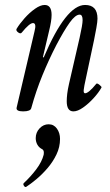

<svg xmlns="http://www.w3.org/2000/svg" viewBox="-20 -436 442 774"><path d="M73 13Q44 13 47 -2L119 -309Q128 -343 113 -343Q99 -343 68 -305Q63 -298 53 -305.5Q43 -313 47 -320Q59 -340 79 -362.5Q99 -385 121 -400.5Q143 -416 160 -416Q188 -416 188 -376Q188 -364 185.5 -348Q183 -332 178 -312L153 -206L156 -204Q246 -416 323 -416Q373 -416 373 -361Q373 -349 368.5 -323.5Q364 -298 359 -274L326 -119Q319 -88 317.5 -74Q316 -60 323 -60Q337 -60 368 -98Q371 -102 381 -94Q391 -86 389 -83Q378 -63 357.5 -40.5Q337 -18 315 -2.5Q293 13 276 13Q249 13 249 -28Q249 -41 251 -58Q253 -75 258 -97L301 -284Q313 -337 313 -355Q313 -377 301 -377Q284 -377 261 -345Q238 -313 207 -254Q177 -196 151 -132.5Q125 -69 106 0Q103 13 73 13ZM86 317Q81 320 76.5 313Q72 306 76 302Q104 276 126.5 246Q149 216 156 188Q159 171 151 166Q137 159 130.5 147Q124 135 124 121Q124 98 139.5 81.5Q155 65 176 65Q197 65 209.5 82.5Q222 100 222 124Q222 157 207.5 187Q193 217 171 242.5Q149 268 126 287Q103 306 86 317Z"/></svg>

Font: Junicode Two Beta Condensed
Style: Italic
Weight: 400
Width: 3
Italic angle: -9°
Version: Version 1.053; ttfautohint (v1.8.4)